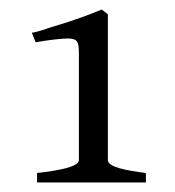

<svg xmlns="http://www.w3.org/2000/svg" viewBox="-20 -687 368 404"><path d="M123 -606C144 -606 146 -598 146 -573V-350C146 -336 103 -328 58 -323V-303H287V-323C248 -328 207 -335 207 -350V-657L194 -667C187 -664 166 -655 124 -641L82 -628C69 -623 57 -620 47 -618L55 -598C82 -603 110 -606 123 -606Z"/></svg>

Font: Temporarium
Style: Regular
Weight: 400
Version: Version 1.1